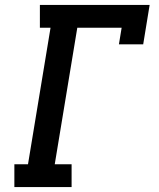

<svg xmlns="http://www.w3.org/2000/svg" viewBox="-20 -755 640 775"><path d="M38 0V-92H93L184 -643H141V-735H584L558 -576H460L471 -643H292L201 -92H269V0Z"/></svg>

Font: Iosevka Curly Slab SmBdExObl
Style: Regular
Weight: 600
Width: 7
Italic angle: -9°
Monospace: yes
Designer: Belleve Invis
Foundry: Belleve Invis
Version: Version 11.1.0; ttfautohint (v1.8.3)